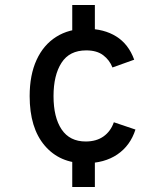

<svg xmlns="http://www.w3.org/2000/svg" viewBox="-20 -732 656 764"><path d="M319 -82.5Q217.5 -82.5 157.8 -152.8Q98 -223 98 -349.5Q98 -433.5 125.5 -493.5Q153 -553.5 203.8 -585.5Q254.5 -617.5 324 -617.5Q393.5 -617.5 442.5 -587Q491.5 -556.5 514 -494.5L427.5 -463.5Q416 -493 390.8 -512.2Q365.5 -531.5 323 -531.5Q256.5 -531.5 224.8 -482.2Q193 -433 193 -349.5Q193 -265 225.2 -217Q257.5 -169 321 -169Q363.5 -169 392 -189.2Q420.5 -209.5 433 -245.5L519 -216.5Q498.5 -152.5 447 -117.5Q395.5 -82.5 319 -82.5ZM267.5 12V-98H357.5V12ZM267.5 -602V-712H357.5V-602Z"/></svg>

Font: Overpass Mono Light Medium
Style: Regular
Weight: 500
Monospace: yes
Version: Version 4.000